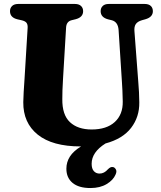

<svg xmlns="http://www.w3.org/2000/svg" viewBox="-20 -720 812 969"><path d="M595.5 -304 578.5 -568.5Q575.5 -610 543.5 -618L525 -622.5Q488 -632.5 488 -663.5Q488 -680 498.5 -690Q509 -700 528.5 -700H710.5Q730.5 -700 741 -690Q751.5 -680 751.5 -663.5Q751.5 -634 714.5 -623L696.5 -618Q674 -611.5 665.2 -598.2Q656.5 -585 658.5 -562.5L678 -305Q682.5 -255 683 -203Q684 -130 641.8 -74.8Q599.5 -19.5 512.5 4Q442.5 48 442.5 106.5Q442.5 131.5 453.8 143.8Q465 156 482.5 156Q506 156 525 134Q531.5 127.5 537.8 124.5Q544 121.5 552 123.5Q560 126 565.2 135.8Q570.5 145.5 563 161.5Q551.5 189 518.2 209Q485 229 436.5 229Q377.5 229 346.2 203Q315 177 315 131.5Q315 98 332.8 70.2Q350.5 42.5 389 19H387Q244.5 19 170.5 -40.5Q96.5 -100 97.5 -204.5Q97.5 -222.5 99.5 -255.5Q101.5 -288.5 104 -325L119.5 -579.5Q120.5 -596.5 113.5 -605.2Q106.5 -614 88 -618L68 -622.5Q30.5 -631.5 30.5 -663.5Q30.5 -680 41.2 -690Q52 -700 71.5 -700H358.5Q378 -700 388.8 -690Q399.5 -680 399.5 -663.5Q399.5 -633 362 -623L341.5 -618Q315 -611.5 313.5 -580.5L298 -320.5Q296 -289.5 295.2 -264.2Q294.5 -239 294.5 -220Q293.5 -140.5 333 -103.5Q372.5 -66.5 442.5 -66.5Q518 -66.5 559.2 -104.2Q600.5 -142 599.5 -207.5Q599 -242 597.8 -263.5Q596.5 -285 595.5 -304Z"/></svg>

Font: Fraunces 9pt Soft
Style: Bold
Weight: 700
Version: Version 1.000;[b76b70a41]